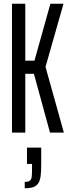

<svg xmlns="http://www.w3.org/2000/svg" viewBox="-20 -708 367 1025"><path d="M44 0V-688H115V-384H164L249 -688H319L223 -351L321 0H247L161 -314H115V0ZM112 297V263Q131 263 139.5 256.5Q148 250 149.5 234Q151 218 151 192V167H124V80H200V170Q200 207 197 231Q194 255 184.5 270Q175 285 157.5 291Q140 297 112 297Z"/></svg>

Font: Saira UltraCondensed Medium
Style: Regular
Weight: 500
Width: 1
Designer: Hector Gatti with collaboration of the Omnibus-Type team
Foundry: Omnibus-Type
Version: Version 1.101